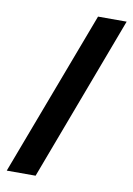

<svg xmlns="http://www.w3.org/2000/svg" viewBox="-84 -777 581 839"><g transform="rotate(10 207.0 -357.0)"><path d="M409 -723H282L6 9H134Z"/></g></svg>

Font: Noto Sans Lao UI ExtCond ExtBd
Style: Regular
Weight: 800
Width: 2
Designer: Monotype Design Team
Foundry: Monotype Imaging Inc.
Version: Version 2.000